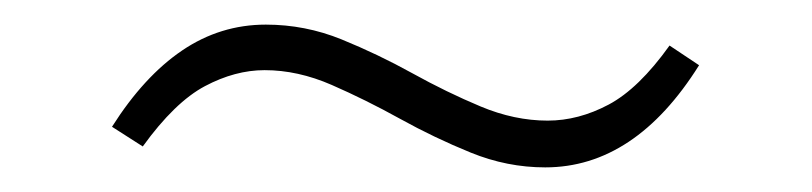

<svg xmlns="http://www.w3.org/2000/svg" viewBox="-20 -431 660 156"><path d="M423 -295Q392 -295 362.5 -307Q333 -319 305 -334.5Q277 -350 249.5 -362Q222 -374 195 -374Q171 -374 146.5 -361Q122 -348 96 -312L71 -328Q97 -369 128 -390Q159 -411 196 -411Q228 -411 257.5 -399Q287 -387 315 -371.5Q343 -356 370.5 -344.5Q398 -333 425 -333Q450 -333 474.5 -346Q499 -359 524 -394L548 -378Q496 -295 423 -295Z"/></svg>

Font: Bitter Light
Style: Regular
Weight: 300
Designer: Sol Matas, and Bitter project Authors
Foundry: Sol Matas
Version: Version 2.001